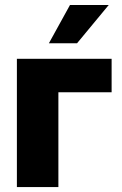

<svg xmlns="http://www.w3.org/2000/svg" viewBox="-20 -762 495 782"><path d="M434.6 -522.5V-386.2H217.8V0H48.8V-522.5ZM179.2 -585.9 265.1 -741.7H422.9L293.9 -585.9Z"/></svg>

Font: Inter 28pt ExtraBold
Style: Regular
Weight: 800
Designer: Rasmus Andersson
Foundry: rsms
Version: Version 4.001;git-66647c0bb